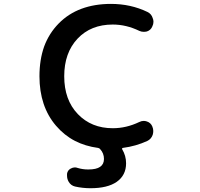

<svg xmlns="http://www.w3.org/2000/svg" viewBox="-20 -784 1040 1000"><path d="M451.2 196.3Q410.2 196.3 371.1 187.5Q349.6 182.6 337.9 163.1Q329.1 148.4 329.1 130.9Q329.1 126 329.1 121.1Q332 102.5 348.6 93.8Q359.4 87.9 370.1 87.9Q377 87.9 384.8 90.8Q411.1 98.6 437.5 98.6Q439.5 98.6 440.4 98.6H441.4Q521.5 98.6 521.5 43.9Q521.5 14.6 502 -6.8Q498 -12.7 490.2 -13.7Q424.8 -22.5 371.1 -49.8Q314.5 -79.1 271.5 -129.4Q228.5 -179.7 207 -244.1Q185.5 -308.6 185.5 -386.7Q185.5 -472.7 210 -542Q235.4 -610.4 285.6 -661.6Q335.9 -712.9 404.3 -738.3Q472.7 -763.7 557.6 -763.7Q661.1 -763.7 748 -721.7Q768.6 -711.9 775.4 -689.5Q779.3 -679.7 779.3 -670.9Q779.3 -658.2 773.4 -646.5Q765.6 -627 745.1 -620.1Q736.3 -618.2 728.5 -618.2Q716.8 -618.2 706.1 -623Q637.7 -656.2 567.4 -656.2Q453.1 -656.2 383.8 -582.5Q314.5 -508.8 314.5 -386.7Q314.5 -263.7 385.3 -189.9Q456.1 -116.2 567.4 -116.2Q637.7 -116.2 705.1 -148.4Q716.8 -154.3 728.5 -154.3Q736.3 -154.3 745.1 -151.4Q765.6 -144.5 773.4 -125Q778.3 -113.3 778.3 -101.6Q778.3 -91.8 775.4 -82Q767.6 -59.6 747.1 -49.8Q687.5 -22.5 620.1 -13.7Q617.2 -13.7 616.2 -11.2Q615.2 -8.8 616.2 -6.8Q636.7 27.3 636.7 66.4Q636.7 128.9 587.9 163.1Q540 196.3 451.2 196.3Z"/></svg>

Font: Rounded Mgen+ 1mn medium
Style: Regular
Weight: 500
Designer: [Source Han Sans]
Ryoko NISHIZUKA  (kana & ideographs); Paul D. Hunt (Latin, Greek & Cyrillic); Wenlong ZHANG  (bopomofo
Version: Version 1.059.20150602